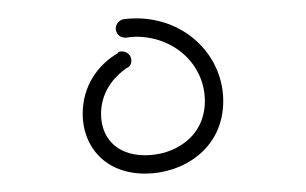

<svg xmlns="http://www.w3.org/2000/svg" viewBox="-20 -556 333 209"><path d="M138 -367C178 -367 223 -393 223 -446C223 -494 184 -535 130 -536C126 -536 121 -536 114 -535C110 -534 106 -530 106 -525C106 -520 110 -515 116 -515H118C123 -516 126 -516 130 -516C172 -515 203 -484 203 -446C203 -407 170 -387 138 -387C106 -387 90 -407 90 -432C90 -454 102 -471 118 -482C121 -483 123 -486 123 -490C123 -496 118 -500 113 -500C111 -500 109 -500 108 -498C86 -485 70 -462 70 -432C70 -397 94 -367 138 -367Z"/></svg>

Font: Mistral SingleLine Outline
Style: Regular
Weight: 300
Designer: François Chastanet, Élisa Garzelli, Anais Alves, Morgane Autin
Foundry: institut supérieur des arts et du design Toulouse / isdaT
Version: Version 1.000;Glyphs 3.3 (3337)